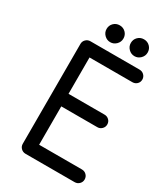

<svg xmlns="http://www.w3.org/2000/svg" viewBox="-231 -1049 1017 1166"><g transform="rotate(30 278.0 -466.0)"><path d="M491 15H147Q128 15 115 2Q102 -11 102 -29V-31V-33V-730Q102 -748 115 -761Q128 -774 147 -774H491Q510 -774 523 -761Q536 -748 536 -730Q536 -711 523 -698.5Q510 -686 491 -686H191V-431H444Q462 -431 475 -418.5Q488 -406 488 -387Q488 -369 475 -356Q462 -343 444 -343H191V-74H491Q510 -74 523 -61Q536 -48 536 -29Q536 -11 523 2Q510 15 491 15ZM423 -829Q399 -829 381.5 -846.5Q364 -864 364 -888Q364 -913 381 -930Q398 -947 423 -947Q448 -947 465 -930Q482 -913 482 -888Q482 -864 464.5 -846.5Q447 -829 423 -829ZM253 -829Q229 -829 211.5 -846.5Q194 -864 194 -888Q194 -913 211 -930Q228 -947 253 -947Q278 -947 295 -930Q312 -913 312 -888Q312 -864 294.5 -846.5Q277 -829 253 -829Z"/></g></svg>

Font: Hanken
Style: Book
Weight: 400
Designer: Alfredo Marco Pradil
Foundry: Hanken Design Co.
Version: Version 2.06 2014